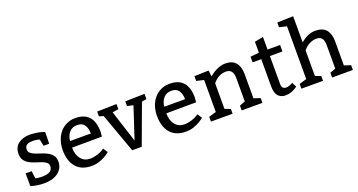

<svg xmlns="http://www.w3.org/2000/svg" viewBox="-45 -1422 3889 2085"><g transform="rotate(-20 1900.0 -379.5)"><path d="M46 -160H116L127 -74Q137 -70 158.5 -67.5Q180 -65 201 -65Q266 -65 295.5 -84.5Q325 -104 325 -144Q325 -171 304.5 -187Q284 -203 253 -214Q222 -225 185.5 -236Q149 -247 118 -264.5Q87 -282 66.5 -310Q46 -338 46 -384Q46 -459 96 -498.5Q146 -538 229 -540Q264 -539 300.5 -534.5Q337 -530 375 -518L400 -510L397 -375H332L316 -453Q308 -456 285 -460.5Q262 -465 236 -465Q218 -465 202 -462Q186 -459 173.5 -452Q161 -445 153.5 -432Q146 -419 146 -400Q146 -371 166.5 -354.5Q187 -338 218 -326Q249 -314 285.5 -303Q322 -292 353 -274.5Q384 -257 404.5 -230Q425 -203 425 -159Q425 -117 407 -85Q389 -53 358.5 -31.5Q328 -10 287.5 0.5Q247 11 201 11Q184 11 165.5 9.5Q147 8 129 5.5Q111 3 95.5 0Q80 -3 70 -6L47 -12Z M961 -252 616 -250Q616 -168 655.5 -119Q695 -70 761 -70Q783 -70 805 -74Q827 -78 846.5 -84Q866 -90 882 -97.5Q898 -105 909 -112L929 -125L964 -73Q930 -46 901.5 -30.5Q873 -15 834.5 -2.5Q796 10 751 10Q633 10 572 -61.5Q511 -133 511 -257Q511 -319 529 -371Q547 -423 579.5 -460.5Q612 -498 657 -519Q702 -540 756 -540Q966 -540 966 -305ZM620 -325H860Q860 -386 834 -424Q808 -462 750 -462Q693 -462 659 -423.5Q625 -385 620 -325Z M1231 -530V-470L1161 -460L1280 -90L1400 -455L1331 -470V-525L1555 -530V-470L1500 -460L1330 0H1220L1056 -455L1006 -470V-525Z M2050 -252 1705 -250Q1705 -168 1744.5 -119Q1784 -70 1850 -70Q1872 -70 1894 -74Q1916 -78 1935.5 -84Q1955 -90 1971 -97.5Q1987 -105 1998 -112L2018 -125L2053 -73Q2019 -46 1990.5 -30.5Q1962 -15 1923.5 -2.5Q1885 10 1840 10Q1722 10 1661 -61.5Q1600 -133 1600 -257Q1600 -319 1618 -371Q1636 -423 1668.5 -460.5Q1701 -498 1746 -519Q1791 -540 1845 -540Q2055 -540 2055 -305ZM1709 -325H1949Q1949 -386 1923 -424Q1897 -462 1839 -462Q1782 -462 1748 -423.5Q1714 -385 1709 -325Z M2295 -530 2304 -459Q2314 -467 2332 -481Q2350 -495 2374.5 -508Q2399 -521 2428.5 -530.5Q2458 -540 2490 -540Q2571 -540 2610.5 -492.5Q2650 -445 2650 -360V-80L2725 -55V0H2485V-55L2550 -80V-350Q2550 -404 2529 -429.5Q2508 -455 2465 -455Q2444 -455 2423.5 -449.5Q2403 -444 2385.5 -435Q2368 -426 2354.5 -415.5Q2341 -405 2332 -395L2315 -375V-80L2380 -55V0H2130V-55L2215 -80V-450L2130 -470V-525Z M2975 -671V-525H3120V-450H2975V-129Q2975 -68 3025 -68Q3057 -68 3103 -93L3130 -40Q3062 10 2990 10Q2939 10 2907 -23.5Q2875 -57 2875 -135V-450H2775V-515L2875 -525V-651Z M3360 -770V-468Q3445 -540 3530 -540Q3615 -540 3655 -492.5Q3695 -445 3695 -360V-80L3770 -55V0H3530V-55L3595 -79V-350Q3595 -404 3575 -429.5Q3555 -455 3512 -455Q3491 -455 3471 -449.5Q3451 -444 3433 -435Q3415 -426 3401 -415.5Q3387 -405 3378 -395L3360 -375V-80L3425 -55V0H3175V-55L3260 -80V-690L3175 -710V-765Z"/></g></svg>

Font: Bitter
Style: Regular
Weight: 400
Designer: Sol Matas
Foundry: Sol Matas
Version: Version 1.001